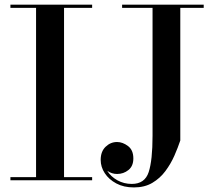

<svg xmlns="http://www.w3.org/2000/svg" viewBox="-20 -770 943 820"><path d="M24.5 -13.5H134V-736.5H24.5V-750H373.5V-736.5H253.5V-13.5H373.5V0H24.5ZM501.5 -750H850V-736.5H750V-170Q740 -140 724.8 -105.2Q709.5 -70.5 686.5 -39.5Q663.5 -8.5 630.5 11Q597.5 30.5 552 30.5Q508.5 30.5 476.8 13.5Q445 -3.5 427.5 -30.2Q410 -57 410 -87Q410 -123 431 -143.2Q452 -163.5 480 -163.5Q504 -163.5 526.8 -146.2Q549.5 -129 549.5 -93.5Q549.5 -60.5 528.5 -43.8Q507.5 -27 480 -27Q457.5 -27 438 -40.5Q453 -16 481 -0.2Q509 15.5 543 15.5Q598.5 15.5 615 -35Q631.5 -85.5 631.5 -190V-736.5H501.5Z"/></svg>

Font: Bodoni* 16 Medium
Style: Regular
Weight: 500
Version: Version 2.2